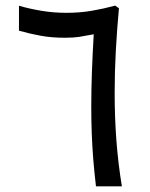

<svg xmlns="http://www.w3.org/2000/svg" viewBox="-20 -657 530 677"><path d="M208.5 -523.9Q239.3 -523.9 258.5 -526.9Q277.8 -529.8 310.5 -536.1Q306.6 -469.7 304.2 -406.2Q301.8 -342.8 301.8 -280.3Q301.8 -232.4 303.5 -187Q305.2 -141.6 308.8 -95.7Q312.5 -49.8 318.4 0H409.7Q396.5 -81.5 390.4 -161.9Q384.3 -242.2 384.3 -329.1Q384.3 -403.8 388.4 -479Q392.6 -554.2 399.4 -627.9L386.2 -637.2Q344.7 -626 303 -618.9Q261.2 -611.8 213.9 -611.8Q169.4 -611.8 127.7 -618.7Q85.9 -625.5 46.9 -636.7V-548.8Q84.5 -538.1 123.3 -531Q162.1 -523.9 208.5 -523.9Z"/></svg>

Font: Vazirmatn
Style: Regular
Weight: 400
Designer: Saber Rastikerdar
Foundry: Saber Rastikerdar
Version: Version 33.003;September 2, 2022;FontCreator 14.0.0.2862 64-